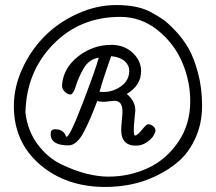

<svg xmlns="http://www.w3.org/2000/svg" viewBox="-20 -744 857 762"><path d="M589 -690Q608 -680 628 -666Q648 -652 677.5 -620.5Q707 -589 728.5 -551.5Q750 -514 766 -454Q782 -394 782 -325Q782 -255 756.5 -198Q731 -141 691 -105.5Q651 -70 599 -45.5Q547 -21 497 -11.5Q447 -2 398 -2Q242 -2 138.5 -91Q35 -180 35 -323Q35 -399 69 -472.5Q103 -546 158 -601Q213 -656 288.5 -690Q364 -724 442 -724Q535 -724 589 -690ZM457 -677Q297 -677 190.5 -567.5Q84 -458 81 -296Q90 -224 129.5 -171Q169 -118 223 -92Q277 -66 324 -54.5Q371 -43 410 -43Q493 -43 566 -76.5Q639 -110 687 -180Q735 -250 735 -342Q735 -422 703 -497Q671 -572 605.5 -624.5Q540 -677 457 -677ZM226 -405Q231 -474 290 -520Q349 -566 422 -566Q473 -566 506.5 -534.5Q540 -503 540 -462Q540 -405 483 -371Q517 -343 517 -306Q517 -303 514 -273.5Q511 -244 511 -230Q511 -206 516 -206Q525 -206 543 -228.5Q561 -251 568 -251Q578 -251 587.5 -243.5Q597 -236 597 -225Q597 -220 590 -207Q583 -194 563.5 -180Q544 -166 519 -166Q461 -166 461 -229Q461 -240 463.5 -265Q466 -290 466 -302Q466 -344 434 -344Q428 -344 413.5 -342Q399 -340 392 -340Q378 -340 366 -343Q363 -336 353 -310Q343 -284 333.5 -263Q324 -242 311.5 -218Q299 -194 283.5 -180.5Q268 -167 252 -167Q181 -167 181 -212Q181 -231 198 -231Q217 -231 227 -223.5Q237 -216 239.5 -208.5Q242 -201 244 -201Q257 -201 308.5 -335.5Q360 -470 372 -515Q333 -509 312 -472.5Q291 -436 281 -402.5Q271 -369 259 -369Q249 -369 237.5 -379.5Q226 -390 226 -405ZM375 -380Q380 -379 391 -379Q429 -379 461 -402Q493 -425 493 -464Q493 -485 474.5 -501.5Q456 -518 421 -521Q420 -519 401 -463Q382 -407 375 -380Z"/></svg>

Font: Bonbon
Style: Regular
Weight: 400
Designer: Ksenia Erulevich
Foundry: Cyreal (www.cyreal.org)
Version: Version 1.000